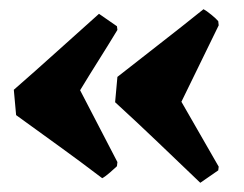

<svg xmlns="http://www.w3.org/2000/svg" viewBox="-20 -430 530 417"><path d="M415 -33Q369 -77 323 -121Q277 -165 230 -208L235 -263Q282 -300 329 -336.5Q376 -373 422 -410Q428 -407 439 -398Q450 -389 454 -384L455 -375L374 -209Q394 -174 414.5 -138.5Q435 -103 455 -68L454 -60ZM202 -43Q156 -78 109 -112Q62 -146 15 -180L10 -235Q57 -276 103 -317.5Q149 -359 195 -400L234 -373L235 -365Q215 -332 194.5 -299.5Q174 -267 154 -234L235 -78L234 -69Q230 -65 219 -55.5Q208 -46 202 -43Z"/></svg>

Font: Labrada Black
Style: Regular
Weight: 900
Designer: Mercedes Jáuregui
Foundry: Omnibus-Type Team
Version: Version 1.000; ttfautohint (v1.8.4.7-5d5b)